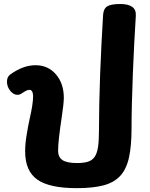

<svg xmlns="http://www.w3.org/2000/svg" viewBox="-20 -936 757 968"><path d="M367.3 12.6Q229 12.6 167.9 -30.7Q106.8 -74 106.8 -172.3Q106.8 -210.8 114.1 -254.9Q121.3 -299 130.1 -339.7Q137.9 -373.1 142.4 -402.2Q146.9 -431.3 146.9 -451Q146.9 -466.1 141.9 -474.7Q136.9 -483.2 128.8 -483.2Q121.9 -483.2 113 -479.2Q104.1 -475.1 87.3 -463.6Q78.4 -457.8 67.9 -457.8Q48.1 -457.8 31.6 -478.4Q15.1 -499.1 15.1 -524.2Q15.1 -548.8 32.3 -560.9Q96.8 -607.2 159.1 -607.2Q222.2 -607.2 262 -561.1Q301.8 -515 301.8 -442.1Q301.8 -429.6 298.7 -401.1Q295.6 -372.7 290.3 -338.4Q283.3 -293.9 278.1 -248.4Q272.9 -202.9 272.9 -175.9Q272.9 -143.6 295.2 -128.8Q317.4 -114 368.1 -114Q402.1 -114 423.6 -120.8Q445 -127.7 457.1 -145.1Q469.2 -162.6 474.1 -194.1Q478.9 -225.6 478.9 -274.7Q478.9 -335.2 480.4 -408.8Q481.9 -482.3 484.8 -561.4Q487.7 -640.4 491.7 -717Q495.7 -793.6 499.7 -860.3Q501.7 -892 520.4 -903.9Q539.2 -915.8 586 -915.8Q668.3 -915.8 664.8 -857.4Q660.8 -792.3 656.8 -717.8Q652.8 -643.2 649.9 -566.8Q647 -490.4 645.1 -419.2Q643.2 -348 643.2 -289.3Q643.2 -200.7 630.4 -142.2Q617.6 -83.7 586.4 -49.6Q555.2 -15.6 501.9 -1.5Q448.6 12.6 367.3 12.6Z"/></svg>

Font: Playpen Sans Thai
Style: Regular
Weight: 400
Designer: Sirin Gunkloy, Laura Meseguer, Veronika Burian, José Scaglione
Foundry: TypeTogether
Version: Version 2.000